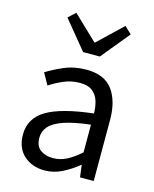

<svg xmlns="http://www.w3.org/2000/svg" viewBox="-124 -916 812 1012"><g transform="rotate(15 281.5 -410.0)"><path d="M216.8 13.2Q148.9 13.2 104 -27.1Q59.1 -67.4 59.1 -141.1Q59.1 -229.5 138.9 -277.1Q218.8 -324.7 392.1 -344.2Q392.1 -378.9 382.6 -410.4Q373 -441.9 348.9 -461.4Q324.7 -481 279.8 -481Q232.9 -481 191.2 -462.9Q149.4 -444.8 117.2 -422.9L82 -485.8Q118.7 -509.8 173.8 -533.4Q229 -557.1 294.9 -557.1Q394.5 -557.1 438.7 -496.1Q482.9 -435.1 482.9 -334V0H408.2L399.9 -64.9H397Q357.9 -32.7 312.5 -9.8Q267.1 13.2 216.8 13.2ZM243.2 -61Q282.2 -61 317.1 -78.9Q352.1 -96.7 392.1 -131.8V-283.2Q300.3 -272.5 246.8 -253.9Q193.4 -235.4 170.2 -208.7Q147 -182.1 147 -147Q147 -100.6 174.8 -80.8Q202.6 -61 243.2 -61ZM252.9 -642.1 126 -796.9 165 -833 296.9 -707H300.8L433.1 -833L471.2 -796.9L344.2 -642.1Z"/></g></svg>

Font: Source Han Sans CN
Style: Regular
Weight: 400
Designer: Ryoko NISHIZUKA  (kana, bopomofo & ideographs); Paul D. Hunt (Latin, Greek & Cyrillic); Sandoll Communications , Soo-you
Foundry: Adobe
Version: Version 2.004;hotconv 1.0.118;makeotfexe 2.5.65603